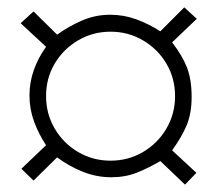

<svg xmlns="http://www.w3.org/2000/svg" viewBox="-20 -572 590 521"><path d="M455 -311Q455 -360 431.5 -399.5Q408 -439 368 -462.5Q328 -486 280 -486Q232 -486 192 -462.5Q152 -439 128.5 -399.5Q105 -360 105 -311Q105 -263 128.5 -223Q152 -183 192 -159.5Q232 -136 280 -136Q328 -136 368 -159.5Q408 -183 431.5 -223Q455 -263 455 -311ZM514 -521 447 -457Q475 -421 487.5 -388.5Q500 -356 500 -309Q500 -264 486.5 -232Q473 -200 447 -164L513 -103L482 -71L415 -135Q383 -116 351.5 -103.5Q320 -91 282 -91Q242 -91 204.5 -106Q167 -121 135 -145L71 -82L38 -114L105 -178Q85 -208 72.5 -242Q60 -276 60 -313Q60 -349 72 -382.5Q84 -416 105 -445L36 -509L71 -541L135 -478Q167 -501 203 -516.5Q239 -532 279 -532Q316 -532 350 -519.5Q384 -507 415 -487L480 -552Z"/></svg>

Font: Kaisei Tokumin Medium
Style: Regular
Weight: 500
Designer: Font-Kai, 金井和夫
Foundry: KAZUO KANAI
Version: Version 5.003